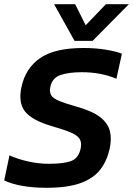

<svg xmlns="http://www.w3.org/2000/svg" viewBox="-22 -882 632 912"><path d="M332 -688 235 -862H335L385 -762L481 -862H590L418 -688ZM198 10Q136 10 84.5 1Q33 -8 -2 -25L23 -144Q63 -126 112 -115Q161 -104 210 -104Q280 -104 315.5 -117Q351 -130 361 -176Q367 -205 356.5 -222Q346 -239 314.5 -252.5Q283 -266 224 -283Q129 -311 96.5 -353Q64 -395 80 -469Q99 -558 168.5 -606Q238 -654 374 -654Q432 -654 480.5 -646Q529 -638 557 -627L531 -508Q457 -539 367 -539Q304 -539 265 -525.5Q226 -512 217 -469Q212 -444 221.5 -429Q231 -414 260.5 -402Q290 -390 343 -375Q418 -354 454.5 -325Q491 -296 500 -259Q509 -222 499 -176Q487 -120 455.5 -78Q424 -36 362.5 -13Q301 10 198 10Z"/></svg>

Font: Kanit Medium
Style: Italic
Weight: 500
Italic angle: -12°
Designer: Katatrad Team
Foundry: CadsonDemak
Version: Version 2.000; ttfautohint (v1.8.3)